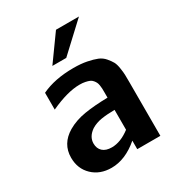

<svg xmlns="http://www.w3.org/2000/svg" viewBox="-186 -891 952 1029"><g transform="rotate(-30 290.0 -377.0)"><path d="M457 -772 287.1 -613.8H201.2L314.9 -772ZM293 -547.9Q339.4 -547.9 375 -540.8Q410.6 -533.7 434.1 -524.2Q457.5 -514.6 473.6 -495.6Q489.7 -476.6 497.8 -461.9Q505.9 -447.3 510 -420.4Q514.2 -393.6 514.6 -377.9Q515.1 -362.3 515.1 -332V0H372.1V-52.7Q289.6 18.1 204.1 18.1Q132.8 18.1 87.4 -25.4Q42 -68.8 42 -137.2Q42 -223.1 121.1 -270Q168 -297.4 229 -307.4Q290 -317.4 372.1 -318.8V-353Q372.1 -367.2 371.8 -375.5Q371.6 -383.8 369.6 -395.8Q367.7 -407.7 364 -415Q360.4 -422.4 353.5 -430.7Q346.7 -439 336.7 -443.4Q326.7 -447.8 311.5 -450.9Q296.4 -454.1 276.9 -454.1Q202.1 -454.1 95.2 -404.8V-508.8Q176.8 -547.9 293 -547.9ZM372.1 -120.1V-243.2Q324.2 -242.7 289.3 -237.1Q254.4 -231.4 227.1 -214.8Q184.1 -185.5 184.1 -143.1Q184.1 -112.3 203.6 -94.2Q223.1 -76.2 259.8 -76.2Q314.5 -76.2 372.1 -120.1Z"/></g></svg>

Font: Aurulent Sans
Style: Bold
Weight: 700
Version: Version 2007.05.04